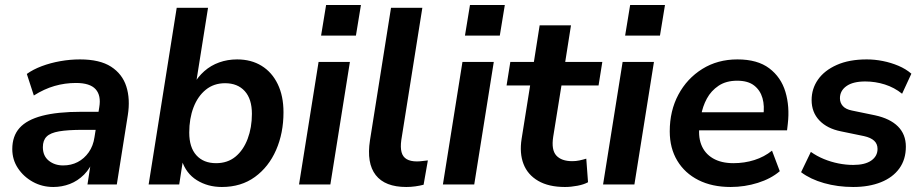

<svg xmlns="http://www.w3.org/2000/svg" viewBox="-20 -736 3686 766"><path d="M193 10Q148 10 111 -10.5Q74 -31 51.5 -65Q29 -99 29 -141Q29 -193 58 -225.5Q87 -258 148 -274Q209 -290 304 -290H384L373 -218H310Q251 -218 216 -212Q181 -206 166 -191Q151 -176 151 -149Q151 -114 174.5 -95Q198 -76 232 -76Q264 -76 290 -89.5Q316 -103 334 -128.5Q352 -154 357 -189L376 -308Q384 -355 361.5 -380Q339 -405 283 -405Q239 -405 197.5 -393Q156 -381 115 -355L87 -441Q112 -459 146.5 -472Q181 -485 220.5 -492Q260 -499 299 -499Q378 -499 423 -470Q468 -441 484 -391Q500 -341 490 -277L446 0H329L345 -104H355Q341 -65 315.5 -39.5Q290 -14 258.5 -2Q227 10 193 10Z M865 10Q809 10 765.5 -17Q722 -44 705 -97H710L695 0H573L685 -705H810L761 -397H751Q769 -429 795 -452Q821 -475 854.5 -487Q888 -499 926 -499Q982 -499 1023.5 -473.5Q1065 -448 1088 -400.5Q1111 -353 1111 -288Q1111 -205 1081.5 -137.5Q1052 -70 997 -30Q942 10 865 10ZM842 -85Q888 -85 919.5 -111Q951 -137 968 -182Q985 -227 985 -282Q985 -341 956.5 -372.5Q928 -404 878 -404Q833 -404 801 -378Q769 -352 752 -307.5Q735 -263 735 -207Q735 -148 763.5 -116.5Q792 -85 842 -85Z M1261 -594 1281 -716H1420L1400 -594ZM1173 0 1251 -489H1376L1298 0Z M1601 10Q1516 10 1479 -37.5Q1442 -85 1456 -176L1540 -705H1665L1581 -177Q1577 -148 1582 -129Q1587 -110 1602.5 -101Q1618 -92 1643 -92Q1654 -92 1665 -93.5Q1676 -95 1687 -96L1670 1Q1655 5 1637 7.5Q1619 10 1601 10Z M1835 -594 1855 -716H1994L1974 -594ZM1747 0 1825 -489H1950L1872 0Z M2234 10Q2169 10 2127 -14.5Q2085 -39 2068.5 -82Q2052 -125 2061 -182L2095 -395H2001L2016 -489H2110L2133 -635H2258L2235 -489H2383L2368 -395H2220L2187 -190Q2179 -138 2199.5 -115.5Q2220 -93 2263 -93Q2278 -93 2292 -96Q2306 -99 2319 -103L2326 -9Q2310 0 2284 5Q2258 10 2234 10Z M2474 -594 2494 -716H2633L2613 -594ZM2386 0 2464 -489H2589L2511 0Z M2895 10Q2821 10 2766.5 -17.5Q2712 -45 2682 -95Q2652 -145 2652 -212Q2652 -294 2686.5 -358.5Q2721 -423 2782 -461Q2843 -499 2922 -499Q3002 -499 3049 -463.5Q3096 -428 3113.5 -369.5Q3131 -311 3123 -242L3120 -216H2752L2762 -288H3042L3025 -273Q3031 -313 3022 -344.5Q3013 -376 2988.5 -395Q2964 -414 2921 -414Q2877 -414 2847 -394Q2817 -374 2800 -342.5Q2783 -311 2777 -275L2772 -244Q2764 -195 2777.5 -159.5Q2791 -124 2824 -104.5Q2857 -85 2906 -85Q2950 -85 2989.5 -97.5Q3029 -110 3060 -135L3091 -53Q3056 -23 3003.5 -6.5Q2951 10 2895 10Z M3384 10Q3322 10 3267.5 -5.5Q3213 -21 3176 -49L3215 -130Q3239 -113 3267 -101.5Q3295 -90 3325 -84Q3355 -78 3384 -78Q3431 -78 3456 -95.5Q3481 -113 3481 -142Q3481 -162 3467.5 -174.5Q3454 -187 3427 -193L3335 -212Q3280 -223 3249 -255.5Q3218 -288 3218 -337Q3218 -382 3243.5 -418.5Q3269 -455 3318.5 -477Q3368 -499 3438 -499Q3470 -499 3502.5 -492.5Q3535 -486 3564.5 -473.5Q3594 -461 3616 -442L3579 -362Q3548 -387 3510 -399Q3472 -411 3432 -411Q3383 -411 3357 -392.5Q3331 -374 3331 -344Q3331 -326 3342.5 -313Q3354 -300 3379 -295L3471 -276Q3531 -263 3562.5 -231.5Q3594 -200 3594 -151Q3594 -100 3568 -64Q3542 -28 3494.5 -9Q3447 10 3384 10Z"/></svg>

Font: Nunito Sans 12pt ExtraLight
Style: Italic
Weight: 200
Italic angle: -9°
Designer: Vernon Adams
Foundry: Vernon Adams
Version: Version 3.101;gftools[0.9.27]